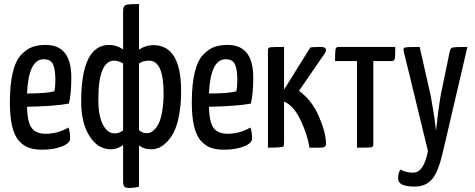

<svg xmlns="http://www.w3.org/2000/svg" viewBox="-20 -733 2356 953"><path d="M207 -69Q266 -69 320 -100Q328 -80 328 -45Q328 -22 287 -6Q246 10 189 10Q151 10 124 0.5Q97 -9 74.5 -33.5Q52 -58 40.5 -105.5Q29 -153 29 -224Q29 -314 43.5 -373.5Q58 -433 85.5 -461.5Q113 -490 141 -500Q169 -510 207 -510Q334 -510 334 -349Q334 -267 322 -219Q256 -206 114 -203Q116 -126 137.5 -97.5Q159 -69 207 -69ZM197 -439Q122 -439 114 -269Q213 -269 250 -280Q255 -303 255 -340Q254 -395 241.5 -417Q229 -439 197 -439Z M591 -676Q591 -703 603.5 -708Q616 -713 670 -713V-487Q704 -509 741 -509Q879 -509 879 -281Q879 -212 868.5 -159Q858 -106 842 -75.5Q826 -45 805 -25Q784 -5 766 1.5Q748 8 731 8Q694 8 670 -11V193Q650 200 623 200Q603 200 597 193Q591 186 591 165V-13Q563 8 530 8Q466 8 424.5 -57Q383 -122 383 -228Q383 -510 522 -510Q558 -510 591 -488ZM591 -418Q568 -432 547 -432Q468 -432 468 -238Q468 -159 490.5 -115Q513 -71 549 -71Q573 -71 591 -86ZM670 -87Q686 -72 709 -72Q718 -72 727 -75.5Q736 -79 748.5 -92Q761 -105 770 -125Q779 -145 785.5 -183Q792 -221 792 -271Q792 -432 720 -432Q690 -432 670 -418Z M1110 -69Q1169 -69 1223 -100Q1231 -80 1231 -45Q1231 -22 1190 -6Q1149 10 1092 10Q1054 10 1027 0.5Q1000 -9 977.5 -33.5Q955 -58 943.5 -105.5Q932 -153 932 -224Q932 -314 946.5 -373.5Q961 -433 988.5 -461.5Q1016 -490 1044 -500Q1072 -510 1110 -510Q1237 -510 1237 -349Q1237 -267 1225 -219Q1159 -206 1017 -203Q1019 -126 1040.5 -97.5Q1062 -69 1110 -69ZM1100 -439Q1025 -439 1017 -269Q1116 -269 1153 -280Q1158 -303 1158 -340Q1157 -395 1144.5 -417Q1132 -439 1100 -439Z M1310 -485Q1310 -496 1320 -498Q1330 -500 1390 -500V-288L1520 -497Q1532 -500 1571 -500Q1609 -500 1594 -471L1464 -282Q1528 -236 1562.5 -156Q1597 -76 1598 -23Q1599 -10 1592 -5Q1585 0 1570 0H1516Q1508 -59 1473.5 -133.5Q1439 -208 1390 -229V-34Q1390 -15 1388 -7Q1383 0 1310 0Z M1833 -430V-16Q1833 -4 1823.5 -2Q1814 0 1752 0V-430H1643Q1643 -477 1645.5 -488.5Q1648 -500 1661 -500H1942Q1942 -452 1939.5 -441Q1937 -430 1924 -430Z M1984 -478Q1980 -494 1989.5 -497Q1999 -500 2063 -500L2117 -262Q2124 -226 2131 -181.5Q2138 -137 2141 -110L2144 -84Q2154 -181 2168 -263L2212 -476Q2215 -494 2226.5 -497Q2238 -500 2300 -500L2177 27Q2155 121 2124 157Q2093 193 2038 193Q1956 193 1956 154Q1956 124 1968 108Q1991 124 2031 124Q2084 124 2104 16Z"/></svg>

Font: Yanone Kaffeesatz
Style: Regular
Weight: 400
Designer: Yanone (Cyrillic: Daniel Pouzeot)
Foundry: Yanone
Version: Version 1.003;PS 001.003;hotconv 1.0.88;makeotf.lib2.5.64775